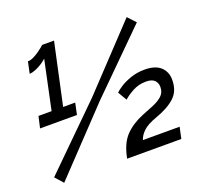

<svg xmlns="http://www.w3.org/2000/svg" viewBox="-126 -879 1096 1032"><g transform="rotate(-20 422.0 -362.5)"><path d="M275 -379 261 -313H50L65 -379H140L199 -658Q190 -649 172 -637Q154 -625 133.5 -616.5Q113 -608 98 -608L112 -674Q127 -674 144.5 -682.5Q162 -691 177.5 -702Q193 -713 203.5 -721.5Q214 -730 214 -731H282L206 -379ZM31 -40 369 -373 692 -716 734 -671 402 -342 72 6ZM434 0Q450 -83 490.5 -125Q531 -167 595 -193Q628 -206 660 -219Q692 -232 713 -251Q734 -270 734 -301Q734 -325 719 -340Q704 -355 670 -355Q628 -355 593.5 -336Q559 -317 540 -299L510 -350Q520 -361 545 -377Q570 -393 606 -405.5Q642 -418 686 -418Q746 -418 776.5 -390Q807 -362 807 -316Q807 -252 767.5 -216Q728 -180 657 -155Q603 -136 579 -112.5Q555 -89 548 -65H758L744 0Z"/></g></svg>

Font: Raleway SemiBold
Style: Italic
Weight: 600
Italic angle: -12°
Designer: Matt McInerney, Pablo Impallari, Rodrigo Fuenzalida
Foundry: Matt McInerney, Pablo Impallari, Rodrigo Fuenzalida
Version: Version 4.026